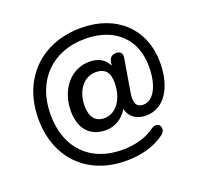

<svg xmlns="http://www.w3.org/2000/svg" viewBox="-148 -876 1244 1203"><g transform="rotate(-20 474.5 -275.0)"><path d="M496 165C600 165 690 138 755 89C799 56 766 -4 717 27C661 69 586 92 496 92C283 92 147 -44 147 -269C147 -495 292 -642 511 -642C707 -642 830 -528 830 -342C830 -214 783 -129 716 -129C680 -129 662 -148 662 -191C662 -205 664 -222 668 -243L702 -444C708 -475 694 -492 665 -492C638 -492 622 -480 616 -451L612 -427C590 -474 548 -498 488 -498C365 -498 274 -391 274 -245C274 -129 335 -59 441 -59C499 -59 552 -88 588 -146C601 -90 645 -59 710 -59C826 -59 904 -169 904 -342C904 -567 747 -715 511 -715C245 -715 66 -536 66 -269C66 -7 238 165 496 165ZM457 -133C399 -133 366 -173 366 -246C366 -350 424 -423 503 -423C565 -423 593 -389 593 -323C593 -211 536 -133 457 -133Z"/></g></svg>

Font: SN Pro Semibold
Style: Italic
Weight: 600
Italic angle: -9°
Designer: Tobias Whetton
Foundry: Supernotes
Version: Version 1.001;Glyphs 3.2 (3249)